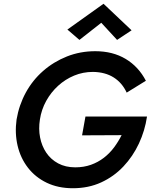

<svg xmlns="http://www.w3.org/2000/svg" viewBox="-20 -985 807 1020"><path d="M416 -266 626 -267Q609 -233 586 -202Q563 -171 532 -147Q501 -123 463 -109.5Q425 -96 380 -96Q328 -96 289 -117Q250 -138 226 -173.5Q202 -209 193 -254.5Q184 -300 192 -350Q200 -403 225.5 -449Q251 -495 289 -529.5Q327 -564 374 -583.5Q421 -603 474 -603Q539 -602 584 -573.5Q629 -545 653 -493L755 -556Q716 -631 647.5 -672Q579 -713 486 -713Q406 -713 335.5 -685Q265 -657 209 -608Q153 -559 117 -493Q81 -427 68 -350Q58 -277 73.5 -211Q89 -145 128.5 -94Q168 -43 228.5 -14Q289 15 367 15Q450 15 517.5 -16Q585 -47 635.5 -100.5Q686 -154 718 -222.5Q750 -291 761 -366H434ZM518 -864 602 -773 679 -824 530 -965 338 -828 402 -773Z"/></svg>

Font: Jost Medium
Style: Italic
Weight: 500
Italic angle: -5°
Version: Version 3.710